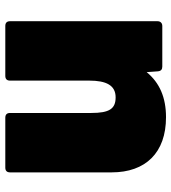

<svg xmlns="http://www.w3.org/2000/svg" viewBox="19 -651 646 724"><g transform="rotate(-90 342.0 -289.0)"><path d="M262 14C336 14 392 -10 432 -59L435 -17C436 -5 442 0 453 0H606C617 0 624 -7 624 -18V-574C624 -586 618 -592 606 -592H418C406 -592 400 -586 400 -574V-275C400 -211 382 -176 337 -176C294 -176 278 -199 278 -268V-574C278 -586 272 -592 260 -592H72C60 -592 54 -586 54 -574V-191C54 -63 128 14 262 14Z"/></g></svg>

Font: LINE Seed Sans TH Heavy
Style: Regular
Weight: 900
Designer: Dalton Maag Ltd | Thai characters by Cadson Demak Co.,Ltd.
Foundry: Dalton Maag Ltd
Version: Version 1.003